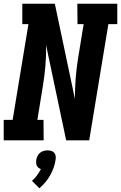

<svg xmlns="http://www.w3.org/2000/svg" viewBox="-21 -755 651 1033"><path d="M-1 0V-110H47L132 -625H99V-735H274L382 -223Q382 -277 386 -331.5Q390 -386 399 -441L429 -625H396L395 -735H610V-625H562L459 0H335L227 -512Q228 -458 223.5 -403.5Q219 -349 210 -294L180 -110H213L214 0ZM191 258 151 218Q166 205 178 188.5Q190 172 199 155Q192 152 186 147.5Q180 143 177 136Q174 129 173.5 121Q173 113 174 105Q176 95 180.5 85Q185 75 194 67.5Q203 60 214 57Q225 54 235 54Q245 54 255 57Q265 60 271 67.5Q277 75 278.5 85Q280 95 278 105Q275 127 267.5 147.5Q260 168 249 188Q238 208 223 225.5Q208 243 191 258Z"/></svg>

Font: Iosevka Etoile Extrabold
Style: Italic
Weight: 800
Italic angle: -9°
Designer: Belleve Invis
Foundry: Belleve Invis
Version: Version 22.1.2; ttfautohint (v1.8.4)